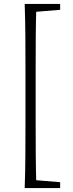

<svg xmlns="http://www.w3.org/2000/svg" viewBox="-20 -789 372 980"><path d="M106 171Q109 88 109.5 2Q110 -84 110 -170V-428Q110 -513 109.5 -598.5Q109 -684 106 -769H166Q163 -686 162.5 -600Q162 -514 162 -428V-170Q162 -85 162.5 0.5Q163 86 166 171ZM135 171V130H154L287 141V171ZM135 -728V-769H287V-739L154 -728Z"/></svg>

Font: Noto Serif TC
Style: Regular
Weight: 200
Designer: Ryoko NISHIZUKA 西塚涼子 (kana & ideographs); Frank Grießhammer (Latin, Greek & Cyrillic); Wenlong ZHANG 张文龙 (bopomofo); San
Foundry: Adobe
Version: Version 2.001;hotconv 1.1.0;makeotfexe 2.6.0